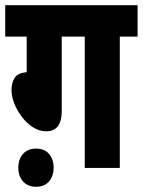

<svg xmlns="http://www.w3.org/2000/svg" viewBox="-20 -642 546 734"><path d="M216 -502V-217Q216 -140 156 -140Q131 -140 107 -155Q83 -170 64.5 -194Q46 -218 35 -245.5Q24 -273 24 -298Q24 -326 36 -344.5Q48 -363 82 -366V-502H0V-622H506V-502H438V0H304V-502ZM50 -1Q50 -33 68 -53.5Q86 -74 118 -74Q150 -74 167.5 -53.5Q185 -33 185 -1Q185 31 167.5 51.5Q150 72 118 72Q86 72 68 51.5Q50 31 50 -1Z"/></svg>

Font: Noto Sans ExtraCondensed ExtraBold
Style: Italic
Weight: 800
Width: 2
Italic angle: -12°
Designer: Monotype Design Team
Foundry: Monotype Imaging Inc.
Version: Version 2.013; ttfautohint (v1.8.4.7-5d5b)